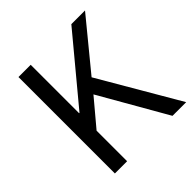

<svg xmlns="http://www.w3.org/2000/svg" viewBox="-193 -882 1032 1032"><g transform="rotate(-45 323.0 -366.5)"><path d="M100 0H193V-232L319 -382L538 0H642L377 -454L606 -733H502L196 -365H193V-733H100Z"/></g></svg>

Font: Noto Sans CJK JP Regular
Style: Regular
Weight: 400
Designer: Ryoko NISHIZUKA (kana & ideographs); Paul D. Hunt (Latin, Greek & Cyrillic); Wenlong ZHANG (bopomofo); Sandoll Communica
Foundry: Adobe Systems Incorporated
Version: Version 1.001;PS 1.001;hotconv 1.0.78;makeotf.lib2.5.61930